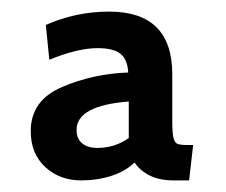

<svg xmlns="http://www.w3.org/2000/svg" viewBox="-20 -745 389 331"><path d="M33 -519Q33 -572 87 -595Q141 -618 201 -620Q200 -642 188 -652Q176 -662 148 -662Q114 -662 65 -642L59 -702Q111 -725 168 -725Q277 -725 277 -617V-537Q277 -516 279 -507.5Q281 -499 286 -497Q291 -495 303 -495H313L306 -434H279Q255 -434 238 -442.5Q221 -451 212 -465Q197 -450 172.5 -442Q148 -434 120 -434Q83 -434 58 -457Q33 -480 33 -519ZM202 -507V-570Q112 -563 112 -521Q112 -506 121.5 -498Q131 -490 148 -490Q178 -490 202 -507Z"/></svg>

Font: Cabin
Style: Regular
Weight: 400
Designer: Pablo Impallari
Foundry: Pablo Impallari. http://www.impallari.com Igino Marini. http://www.ikern.com
Version: Version 2.200